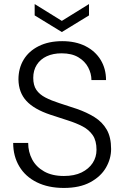

<svg xmlns="http://www.w3.org/2000/svg" viewBox="-20 -915 615 947"><path d="M295 12Q218 12 161.5 -16Q105 -44 75 -94.5Q45 -145 45 -210H119Q119 -166 138.5 -129Q158 -92 197.5 -69.5Q237 -47 295 -47Q347 -47 382.5 -64.5Q418 -82 437 -111Q456 -140 456 -176Q456 -221 437.5 -248Q419 -275 387.5 -291.5Q356 -308 315 -321Q274 -334 229 -349Q148 -376 110 -417.5Q72 -459 71 -523Q71 -578 96.5 -620.5Q122 -663 171 -687.5Q220 -712 287 -712Q353 -712 401.5 -687.5Q450 -663 476.5 -619.5Q503 -576 503 -520H431Q431 -552 415 -582.5Q399 -613 366.5 -632.5Q334 -652 284 -652Q242 -652 210.5 -637.5Q179 -623 161.5 -595.5Q144 -568 144 -531Q144 -494 159.5 -471.5Q175 -449 204 -434Q233 -419 272 -406.5Q311 -394 359 -378Q408 -361 446.5 -337Q485 -313 506.5 -275.5Q528 -238 528 -180Q528 -132 502.5 -88Q477 -44 425 -16Q373 12 295 12ZM285 -757 151 -839V-895L285 -812L419 -895V-839Z"/></svg>

Font: DM Sans 16pt Light
Style: Regular
Weight: 300
Version: Version 4.004;gftools[0.9.30]